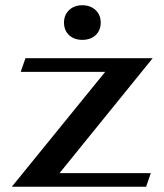

<svg xmlns="http://www.w3.org/2000/svg" viewBox="-20 -712 627 732"><path d="M381 -438H59L77 -490H562L207 -52H555L537 0H25ZM224 -626Q224 -655 243.5 -673.5Q263 -692 294 -692Q325 -692 344.5 -673.5Q364 -655 364 -626Q364 -596 344.5 -578Q325 -560 294 -560Q263 -560 243.5 -578Q224 -596 224 -626Z"/></svg>

Font: Fahkwang
Style: Bold
Weight: 700
Designer: Suppakit Chalermlarp | Katatrad Co.,Ltd.
Foundry: Cadson Demak Co.,Ltd.
Version: Version 1.000; ttfautohint (v1.6)